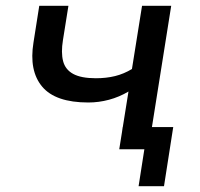

<svg xmlns="http://www.w3.org/2000/svg" viewBox="-20 -517 692 665"><path d="M460 128 480 0H394L405 -77H580L548 128ZM393 0 425 -200Q393 -181 357.5 -171.5Q322 -162 286 -162Q172 -162 126 -217Q80 -272 96 -370L116 -497H217L198 -378Q191 -335 198.5 -305.5Q206 -276 233.5 -261Q261 -246 312 -246Q348 -246 378.5 -253.5Q409 -261 437 -278L472 -497H573L494 0Z"/></svg>

Font: Nunito Sans 7pt Medium
Style: Italic
Weight: 500
Italic angle: -9°
Designer: Vernon Adams
Foundry: Vernon Adams
Version: Version 3.101;gftools[0.9.27]